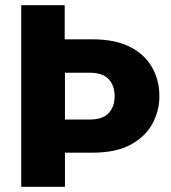

<svg xmlns="http://www.w3.org/2000/svg" viewBox="-20 -722 662 742"><path d="M62 0V-702H230V-570H338Q424 -570 481 -541.5Q538 -513 567 -463Q596 -413 596 -350Q596 -294 569 -244Q542 -194 485 -163Q428 -132 338 -132H231V0ZM231 -260H325Q377 -260 400 -285Q423 -310 423 -350Q423 -391 400 -416Q377 -441 325 -441H231Z"/></svg>

Font: Parkinsans
Style: Bold
Weight: 700
Designer: Red Stone, Indian Type Foundry
Foundry: Indian Type Foundry
Version: Version 1.000